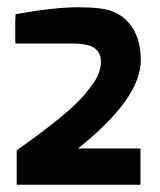

<svg xmlns="http://www.w3.org/2000/svg" viewBox="-20 -887 440 529"><path d="M23 -767Q22 -767 22 -790V-828L23 -848Q130 -867 195 -867Q260 -867 289 -856Q317 -845 334 -825Q368 -786 368 -721Q368 -616 195 -478H367V-378H26V-473Q143 -555 195 -607Q219 -631 239 -660Q258 -689 258 -716Q258 -742 241 -754Q224 -767 182 -767Z"/></svg>

Font: Mina
Style: Bold
Weight: 700
Version: Version 1.000